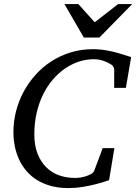

<svg xmlns="http://www.w3.org/2000/svg" viewBox="-20 -936 689 972"><path d="M617.2 -491.2H558.1V-584Q558.1 -591.8 552.5 -600.1Q546.9 -608.4 540 -610.8Q538.1 -611.8 531.2 -616Q524.4 -620.1 513.4 -624.5Q502.4 -628.9 487.8 -632.6Q473.1 -636.2 455.1 -636.2Q416.5 -636.2 379.4 -624Q342.3 -611.8 308.8 -588.9Q275.4 -565.9 247.1 -532.7Q218.8 -499.5 198 -457.3Q177.2 -415 165.5 -364.3Q153.8 -313.5 153.8 -255.9Q153.8 -199.2 170.2 -157.7Q186.5 -116.2 214.4 -88.9Q242.2 -61.5 279.5 -48.3Q316.9 -35.2 358.9 -35.2Q375 -35.2 388.2 -37.4Q401.4 -39.6 410.9 -42.5Q420.4 -45.4 426.3 -48.1Q432.1 -50.8 434.1 -51.8Q439.9 -52.7 447 -58.8Q454.1 -64.9 457 -71.8L500 -186H559.1L532.2 -23.9Q526.4 -22 507.1 -15.6Q487.8 -9.3 459.7 -2.2Q431.6 4.9 397 10.5Q362.3 16.1 326.2 16.1Q276.4 16.1 236.3 4.9Q196.3 -6.3 165.5 -25.9Q134.8 -45.4 112.3 -72.3Q89.8 -99.1 75.7 -130.6Q61.5 -162.1 54.7 -196.8Q47.9 -231.4 47.9 -267.1Q47.9 -320.3 61 -372.1Q74.2 -423.8 99.1 -470.5Q124 -517.1 159.7 -556.9Q195.3 -596.7 240 -625.5Q284.7 -654.3 337.6 -670.7Q390.6 -687 450.2 -687Q474.6 -687 497.1 -684.3Q519.5 -681.6 542.5 -676.5Q565.4 -671.4 590.3 -663.8Q615.2 -656.2 644 -647ZM483.4 -746.1H404.3L306.2 -915.5H376.5L459.5 -823.2L578.1 -915.5H649.4Z"/></svg>

Font: Charis SIL APac
Style: Italic
Weight: 400
Italic angle: -11°
Foundry: SIL International
Version: Version 5.000